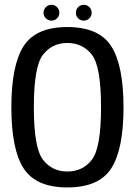

<svg xmlns="http://www.w3.org/2000/svg" viewBox="-20 -796 582 820"><path d="M267.5 4.5Q402.5 4.5 455 -76.8Q507.5 -158 507.5 -337.5Q507.5 -517 455 -598.8Q402.5 -680.5 267.5 -680.5Q133 -680.5 80.8 -599Q28.5 -517.5 28.5 -337.5Q28.5 -158 81 -76.8Q133.5 4.5 267.5 4.5ZM267.5 -63.5Q202.5 -63.5 163.5 -114Q124.5 -164.5 124.5 -337.5Q124.5 -512 163.5 -562.2Q202.5 -612.5 267.5 -612.5Q333.5 -612.5 372.5 -562.2Q411.5 -512 411.5 -337.5Q411.5 -164.5 372.5 -114Q333.5 -63.5 267.5 -63.5ZM200 -708Q214 -708 223.8 -717.8Q233.5 -727.5 233.5 -741.5Q233.5 -755.5 223.8 -765.5Q214 -775.5 200 -775.5Q185.5 -775.5 175.8 -765.5Q166 -755.5 166 -741.5Q166 -727.5 175.8 -717.8Q185.5 -708 200 -708ZM337.5 -708Q352 -708 361.8 -717.8Q371.5 -727.5 371.5 -741.5Q371.5 -755.5 361.8 -765.5Q352 -775.5 337.5 -775.5Q323.5 -775.5 313.8 -765.5Q304 -755.5 304 -741.5Q304 -727.5 313.8 -717.8Q323.5 -708 337.5 -708Z"/></svg>

Font: Anybody SemiCondensed
Style: Regular
Weight: 400
Width: 4
Version: Version 1.113;gftools[0.9.25]